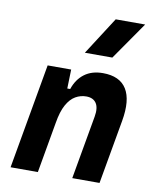

<svg xmlns="http://www.w3.org/2000/svg" viewBox="-88 -863 761 931"><g transform="rotate(10 293.0 -397.5)"><path d="M28.3 0 119.6 -517.6H235.4L231.9 -394L162.6 0ZM332 0 387.2 -312.5Q395 -356.4 379.9 -379.2Q364.7 -401.9 330.6 -401.9Q302.7 -401.9 277.8 -387.7Q252.9 -373.5 234.4 -340.1Q215.8 -306.6 206.5 -249.5L230 -423.8H247.1Q263.7 -473.1 299.8 -500.2Q335.9 -527.3 390.6 -527.3Q473.6 -527.3 507.1 -473.6Q540.5 -419.9 522 -315.4L466.3 0ZM286.6 -609.4 405.8 -794.9H550.8L421.9 -609.4Z"/></g></svg>

Font: Cascadia Code PL
Style: Italic
Weight: 400
Italic angle: -10°
Monospace: yes
Designer: Aaron Bell
Foundry: Saja Typeworks
Version: Version 2404.023